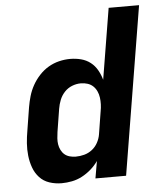

<svg xmlns="http://www.w3.org/2000/svg" viewBox="-53 -781 706 836"><g transform="rotate(-5 300.0 -363.5)"><path d="M183 8Q155 8 129.5 -0.5Q104 -9 86.5 -28Q69 -47 60 -72Q51 -97 48 -124Q45 -151 47 -178.5Q49 -206 54 -234L70 -334Q74 -358 81 -382Q88 -406 100.5 -428.5Q113 -451 131 -470.5Q149 -490 171 -503Q193 -516 217.5 -522Q242 -528 266 -528Q291 -528 314 -522Q337 -516 355 -502Q373 -488 384.5 -467.5Q396 -447 402 -425L453 -735H586L465 0H331L344 -75Q330 -55 311.5 -39Q293 -23 272 -12Q251 -1 228 3.5Q205 8 183 8ZM254 -102Q273 -102 291.5 -107Q310 -112 325.5 -124Q341 -136 350.5 -153.5Q360 -171 363 -189L379 -289Q382 -304 382.5 -319.5Q383 -335 381 -349.5Q379 -364 373 -377Q367 -390 357 -399.5Q347 -409 333 -413.5Q319 -418 303 -418Q284 -418 265 -410.5Q246 -403 232 -388Q218 -373 210.5 -354Q203 -335 200 -316L184 -216Q182 -202 181 -188.5Q180 -175 182 -162Q184 -149 190 -137Q196 -125 205.5 -117Q215 -109 228 -105.5Q241 -102 254 -102Z"/></g></svg>

Font: Iosevka SS04 XBd Ex Obl
Style: Regular
Weight: 800
Width: 7
Italic angle: -9°
Monospace: yes
Designer: Belleve Invis
Foundry: Belleve Invis
Version: Version 19.0.0; ttfautohint (v1.8.4)